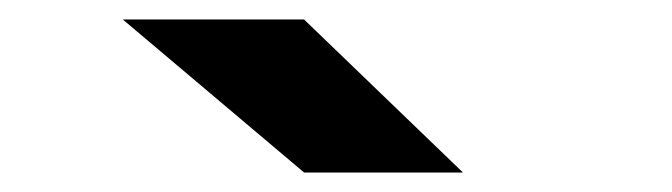

<svg xmlns="http://www.w3.org/2000/svg" viewBox="-20 -734 690 197"><path d="M292 -557 106 -714H292L455 -557Z"/></svg>

Font: Trispace ExtraBold
Style: Regular
Weight: 800
Designer: Tyler Finck
Foundry: Etcetera Type Company
Version: Version 1.210; ttfautohint (v1.8.3)